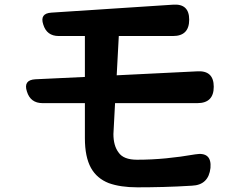

<svg xmlns="http://www.w3.org/2000/svg" viewBox="-20 -773 1040 821"><path d="M567 28Q495 28 445 10Q394 -10 369 -55Q343 -102 343 -182V-332H162Q110 -332 95 -382Q79 -431 131 -434L343 -444V-619H231Q180 -619 165 -668Q149 -716 200 -719L720 -753Q789 -758 789 -689Q789 -619 720 -619H488L479 -451L824 -468Q894 -472 894 -402Q894 -332 824 -332H472L465 -200Q465 -150 487 -121Q508 -90 566 -90Q628 -90 690 -96Q752 -102 815 -113Q886 -125 880 -55Q872 18 801 21Q737 25 679 26.5Q621 28 567 28Z"/></svg>

Font: MaokenZhuyuanTi
Style: Regular
Weight: 400
Designer: Fontworks Inc & LongZhuTi team: ZERO子、时光羊、荆南、频凡、刘鹏、Little White Dog、帆影Magmeta、奈白不弍、白日月球、ChaoTawei、雨三（排名不分先后）
Version: Version 1.000; 20230222